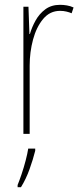

<svg xmlns="http://www.w3.org/2000/svg" viewBox="-20 -555 336 796"><path d="M229 -535Q243 -535 257.5 -532.5Q272 -530 285 -524L277 -500Q268 -504 255.5 -507Q243 -510 229 -510Q187 -510 159 -476.5Q131 -443 117 -391Q103 -339 103 -283V0H77V-527H98L102 -414H104Q112 -442 127.5 -470Q143 -498 168 -516.5Q193 -535 229 -535ZM126 70Q117 106 102.5 146.5Q88 187 67 221H53V212Q60 195 69.5 167Q79 139 86.5 110Q94 81 97 61H126Z"/></svg>

Font: Noto Sans Myanmar Condensed Thin
Style: Regular
Weight: 100
Width: 3
Designer: Monotype Design Team
Foundry: Monotype Imaging Inc.
Version: Version 2.107; ttfautohint (v1.8.4.7-5d5b)